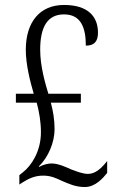

<svg xmlns="http://www.w3.org/2000/svg" viewBox="-20 -744 473 774"><path d="M322 10C365 10 396 -27 412 -47V-95C391 -68 366 -43 335 -43C315 -43 291 -52 267 -61C247 -70 215 -85 189 -85C175 -85 158 -82 137 -71V-74C175 -110 200 -171 200 -223C200 -262 194 -296 185 -330H306V-366H175C162 -409 142 -477 142 -544C142 -633 170 -686 238 -686C306 -686 326 -633 326 -560C357 -560 375 -574 375 -612C375 -678 334 -724 238 -724C142 -724 84 -657 84 -543C84 -485 101 -417 116 -366H44V-330H128C138 -293 145 -252 145 -211C145 -133 106 -76 73 -50L58 -38V0L70 -8C97 -25 121 -36 154 -36C185 -36 206 -26 229 -15C258 -3 284 10 322 10Z"/></svg>

Font: Noto Serif Georgian ExtraCondensed Light
Style: Regular
Weight: 300
Width: 2
Designer: Monotype Design Team, Akaki Razmadze
Foundry: Google LLC
Version: Version 2.003